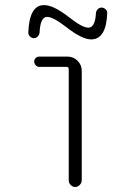

<svg xmlns="http://www.w3.org/2000/svg" viewBox="-20 -745 540 765"><path d="M92.8 -615.2Q96.7 -725.6 156.2 -724.6Q193.4 -724.6 255.9 -675.8Q307.6 -634.8 332 -634.8Q359.4 -634.8 362.3 -693.4Q363.3 -702.1 369.6 -708.5Q376 -714.8 384.8 -714.8Q393.6 -714.8 400.9 -708Q408.2 -701.2 407.2 -692.4Q403.3 -588.9 343.8 -587.9Q306.6 -587.9 243.2 -637.7Q191.4 -677.7 168 -677.7Q140.6 -677.7 137.7 -615.2Q136.7 -606.4 130.4 -599.6Q124 -592.8 115.2 -592.8Q106.4 -592.8 99.6 -599.6Q92.8 -606.4 92.8 -615.2ZM253.9 -26.4V-469.7Q253.9 -478.5 245.1 -478.5H135.7Q127.9 -478.5 122.1 -485.4Q116.2 -492.2 116.2 -500Q116.2 -507.8 122.1 -513.7Q127.9 -519.5 135.7 -519.5H249Q272.5 -519.5 289.1 -502.9Q305.7 -486.3 305.7 -462.9V-26.4Q305.7 -16.6 297.9 -8.3Q290 0 279.8 0Q269.5 0 261.7 -7.8Q253.9 -15.6 253.9 -26.4Z"/></svg>

Font: Rounded-X Mgen+ 1mn light
Style: Regular
Weight: 200
Designer: [Source Han Sans]
Ryoko NISHIZUKA  (kana & ideographs); Paul D. Hunt (Latin, Greek & Cyrillic); Wenlong ZHANG  (bopomofo
Version: Version 1.059.20150602